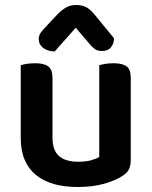

<svg xmlns="http://www.w3.org/2000/svg" viewBox="-20 -733 606 768"><path d="M503 -93Q503 -70 495 -54.5Q487 -39 466 -27Q437 -9 392.5 3Q348 15 291 15Q239 15 197 3.5Q155 -8 125 -32Q95 -56 79 -93Q63 -130 63 -181V-472Q71 -475 86.5 -477.5Q102 -480 121 -480Q156 -480 173 -467.5Q190 -455 190 -421V-183Q190 -131 216.5 -108.5Q243 -86 292 -86Q323 -86 344.5 -92Q366 -98 377 -105V-472Q385 -475 400.5 -477.5Q416 -480 434 -480Q470 -480 486.5 -467.5Q503 -455 503 -421ZM283 -622Q258 -593 239 -572.5Q220 -552 199 -527Q170 -528 152.5 -541.5Q135 -555 135 -576Q135 -592 143.5 -603Q152 -614 168 -631L215 -681Q231 -696 247 -704.5Q263 -713 285 -713Q306 -713 322.5 -705.5Q339 -698 359 -674L436 -580Q436 -559 424 -544Q412 -529 387 -529Q370 -529 358.5 -537.5Q347 -546 336 -560Z"/></svg>

Font: Baloo Thambi 2 SemiBold
Style: Regular
Weight: 600
Designer: Aadarsh Rajan and Ek Type
Foundry: Ek Type
Version: Version 1.640;hotconv 1.0.111;makeotfexe 2.5.65597; ttfautoh